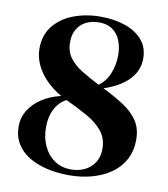

<svg xmlns="http://www.w3.org/2000/svg" viewBox="-85 -823 791 906"><g transform="rotate(10 311.0 -370.5)"><path d="M306.5 10.5Q250 10.5 200.2 -1Q150.5 -12.5 112.8 -35.5Q75 -58.5 53.8 -93.8Q32.5 -129 32.5 -176.5Q32.5 -218 54 -253Q75.5 -288 114.5 -313.8Q153.5 -339.5 205.5 -351.5Q162.5 -376 131 -408.5Q99.5 -441 82.5 -478.2Q65.5 -515.5 65.5 -554Q65.5 -620 101.5 -664.2Q137.5 -708.5 196.8 -730.5Q256 -752.5 324.5 -752.5Q391 -752.5 443.2 -734.2Q495.5 -716 525.8 -680.5Q556 -645 556 -592.5Q556 -533 513.2 -489.5Q470.5 -446 395.5 -422Q453 -393.5 496.8 -365Q540.5 -336.5 565.2 -299.8Q590 -263 590 -209Q590 -156 568.2 -115Q546.5 -74 507.5 -46.2Q468.5 -18.5 417 -4Q365.5 10.5 306.5 10.5ZM311 -18Q347.5 -18 376.8 -32.5Q406 -47 423.2 -74Q440.5 -101 440.5 -138.5Q440.5 -189 412.5 -223.5Q384.5 -258 337.5 -284.2Q290.5 -310.5 233.5 -337Q210 -324.5 193.8 -304Q177.5 -283.5 169 -255.8Q160.5 -228 160.5 -192.5Q160.5 -144.5 178.8 -104.8Q197 -65 230.8 -41.5Q264.5 -18 311 -18ZM369.5 -434.5Q402 -456 419.5 -497.8Q437 -539.5 437 -586.5Q437 -624.5 425 -655.8Q413 -687 387.5 -705.8Q362 -724.5 321.5 -724.5Q287.5 -724.5 260.5 -711.2Q233.5 -698 218 -672.2Q202.5 -646.5 202.5 -609.5Q202.5 -565 225 -534.8Q247.5 -504.5 285.2 -481.5Q323 -458.5 369.5 -434.5Z"/></g></svg>

Font: Merriweather 144pt
Style: Bold
Weight: 700
Version: Version 2.100